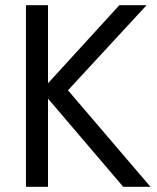

<svg xmlns="http://www.w3.org/2000/svg" viewBox="-20 -720 605 740"><path d="M440 -700 165 -399V-700H80V0H165V-340L455 0H560L242 -372L545 -700Z"/></svg>

Font: Jost-400-Book
Style: Regular
Weight: 400
Version: Version 3.200; ttfautohint (v0.97) -l 8 -r 50 -G 200 -x 14 -